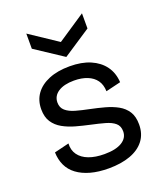

<svg xmlns="http://www.w3.org/2000/svg" viewBox="-141 -848 808 953"><g transform="rotate(-20 262.5 -371.5)"><path d="M269 13Q215 13 173.5 1.5Q132 -10 103 -31.5Q74 -53 59.5 -84Q45 -115 44 -153L122 -172Q120 -137 138 -112Q156 -87 190.5 -74Q225 -61 273 -61Q333 -61 365.5 -81Q398 -101 398 -136Q398 -164 380 -179.5Q362 -195 330 -204Q298 -213 256 -222Q219 -230 183 -240Q147 -250 117.5 -266.5Q88 -283 70.5 -309.5Q53 -336 53 -377Q53 -424 77.5 -458Q102 -492 148 -511Q194 -530 258 -530Q321 -530 366.5 -510.5Q412 -491 438 -455.5Q464 -420 467 -370L388 -351Q387 -386 370.5 -409Q354 -432 324 -444Q294 -456 254 -456Q201 -456 170.5 -436Q140 -416 140 -381Q140 -354 158.5 -338Q177 -322 208.5 -313Q240 -304 280 -296Q319 -288 355.5 -278Q392 -268 421 -252Q450 -236 467 -209.5Q484 -183 484 -141Q484 -91 457.5 -56.5Q431 -22 382.5 -4.5Q334 13 269 13ZM112 -756 259 -658 406 -756V-676L259 -579L112 -676Z"/></g></svg>

Font: Bricolage Grotesque 24pt
Style: Regular
Weight: 400
Designer: Mathieu Triay
Foundry: Atelier Triay
Version: Version 1.001;gftools[0.9.33.dev8+g029e19f]